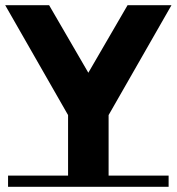

<svg xmlns="http://www.w3.org/2000/svg" viewBox="-31 -719 680 739"><path d="M618 -43V0H0V-43H231V-276L-11 -699H158L309 -439L460 -699H629L387 -276V-43Z"/></svg>

Font: Montserrat Subrayada
Style: Bold
Weight: 700
Version: Version 2.001